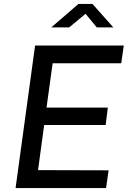

<svg xmlns="http://www.w3.org/2000/svg" viewBox="-20 -954 659 974"><path d="M471 -815H555L449 -934H378L240 -815H331L414 -884ZM59 0H518L531 -90L173 -91L204 -320H516L527 -408H216L247 -633H595L608 -723H158Z"/></svg>

Font: United Sans Medium
Style: Italic
Weight: 500
Italic angle: -8°
Designer: Pablo Impallari, Rodrigo Fuenzalida (Modified by Dan O. Williams)
Version: Version 1.000;PS 001.000;hotconv 1.0.88;makeotf.lib2.5.64775